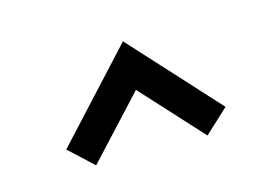

<svg xmlns="http://www.w3.org/2000/svg" viewBox="-47 -831 580 406"><g transform="rotate(-15 243.0 -628.5)"><path d="M417.5 -557.5 243.8 -747.5 68.8 -557.5 121.2 -508.8 243.8 -641.2 365 -508.8Z"/></g></svg>

Font: Cambay
Style: Regular
Weight: 400
Designer: Pooja Saxena
Foundry: Pooja Saxena
Version: Version 1.181;PS 001.181;hotconv 1.0.70;makeotf.lib2.5.58329